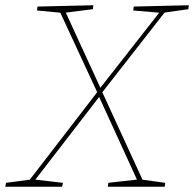

<svg xmlns="http://www.w3.org/2000/svg" viewBox="-35 -712 740 732"><path d="M511 -21 501 -28 595 -15 593 0H376L378 -15L494 -28L490 -21L340 -349H348L95 -21L93 -28L205 -15L202 0H-15L-12 -15L87 -28L74 -21L339 -365V-353L192 -670L201 -663L106 -672L108 -687L321 -692L319 -677L209 -663L213 -670L351 -370H342L577 -670L580 -663L473 -672L475 -687L685 -692L683 -677L585 -663L597 -670L351 -355L352 -367Z"/></svg>

Font: Bitter Thin
Style: Italic
Weight: 100
Italic angle: -9°
Designer: Sol Matas, and Bitter project Authors
Foundry: Sol Matas
Version: Version 2.002